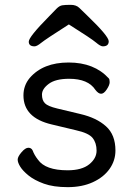

<svg xmlns="http://www.w3.org/2000/svg" viewBox="-20 -751 550 795"><path d="M265.1 -649.9Q168 -587.9 150.4 -573.5Q132.8 -559.1 123 -559.1Q99.1 -559.1 99.1 -578.6Q99.1 -598.1 182.1 -682.1Q202.1 -703.1 214.1 -715.1Q226.1 -727.1 237.5 -729Q249 -731 272.5 -731Q295.9 -731 308.8 -718Q321.8 -705.1 341.8 -686Q430.2 -601.1 430.2 -580.1Q430.2 -559.1 405.8 -559.1Q396 -559.1 377.4 -575Q358.9 -590.8 265.1 -649.9ZM193.8 -235.8Q77.1 -263.2 77.1 -356Q77.1 -397 103 -428.2Q158.2 -492.2 264.2 -492.2Q370.1 -492.2 430.2 -426.8Q434.1 -422.9 434.1 -410.9Q434.1 -398.9 422.1 -380.9Q410.2 -362.8 398.7 -362.8Q387.2 -362.8 375 -378.9Q345.2 -424.8 266.1 -424.8Q210 -424.8 181.9 -403.8Q153.8 -382.8 153.8 -359.4Q153.8 -335.9 166 -323.5Q178.2 -311 216.8 -301.8L313 -278.8Q379.9 -263.2 418.9 -228Q458 -192.9 458 -127.9Q458 -85.9 433.6 -51.5Q409.2 -17.1 364.5 3.4Q319.8 23.9 260.5 23.9Q201.2 23.9 161.6 9.5Q122.1 -4.9 98.1 -24.4Q74.2 -43.9 63.7 -61Q53.2 -78.1 53.2 -90.1Q53.2 -102.1 69.1 -120.6Q85 -139.2 97.4 -139.2Q109.9 -139.2 115.2 -127.9Q122.1 -108.9 137.2 -89.8Q168 -45.9 259.8 -45.9Q318.8 -45.9 349.4 -70.6Q379.9 -95.2 379.9 -127.2Q379.9 -159.2 363.5 -179.7Q347.2 -200.2 293.9 -211.9Z"/></svg>

Font: LXGW WenKai Screen
Style: Regular
Weight: 400
Designer: LXGW / Fontworks Inc.
Foundry: LXGW / Fontworks Inc.
Version: Version 1.510;January 18,2025